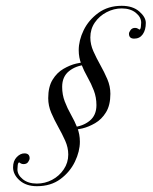

<svg xmlns="http://www.w3.org/2000/svg" viewBox="-20 -553 527 661"><path d="M445 -457Q451 -457 455.5 -454Q460 -451 460 -451Q464 -452 465 -461Q466 -470 466 -475Q466 -494 447.5 -509Q429 -524 399 -524Q372 -524 347 -511Q322 -498 306.5 -475.5Q291 -453 291 -424Q291 -400 301.5 -376.5Q312 -353 325.5 -329Q339 -305 349.5 -280.5Q360 -256 360 -230Q360 -191 345 -166.5Q330 -142 307.5 -129Q285 -116 264 -111Q243 -106 231 -106Q223 -106 218 -110Q213 -114 230 -115Q265 -118 288.5 -137Q312 -156 312 -191Q312 -218 303 -241.5Q294 -265 281.5 -287Q269 -309 260 -332Q251 -355 251 -380Q251 -414 268 -449Q285 -484 318.5 -508.5Q352 -533 399 -533Q437 -533 459.5 -513.5Q482 -494 482 -474Q482 -450 471.5 -435Q461 -420 442 -420Q424 -420 424 -437Q424 -442 429.5 -449.5Q435 -457 445 -457ZM61 12Q55 12 50.5 9Q46 6 46 6Q42 7 41 16Q40 25 40 30Q40 49 58.5 64Q77 79 107 79Q135 79 159.5 66Q184 53 199.5 30Q215 7 215 -21Q215 -45 204.5 -68.5Q194 -92 180.5 -116Q167 -140 156.5 -164.5Q146 -189 146 -215Q146 -254 161 -278.5Q176 -303 198.5 -316Q221 -329 242 -334Q263 -339 275 -339Q283 -339 288 -335.5Q293 -332 276 -330Q241 -327 217.5 -308Q194 -289 194 -254Q194 -227 203 -203.5Q212 -180 224.5 -158Q237 -136 246 -113.5Q255 -91 255 -65Q255 -32 238 3.5Q221 39 188 63.5Q155 88 107 88Q70 88 47.5 68Q25 48 25 23Q25 1 37.5 -12Q50 -25 64 -25Q82 -25 82 -8Q82 -3 77 4.5Q72 12 61 12Z"/></svg>

Font: Kapakana
Style: Regular
Weight: 400
Designer: Kousuke Nagai
Version: Version 1.002